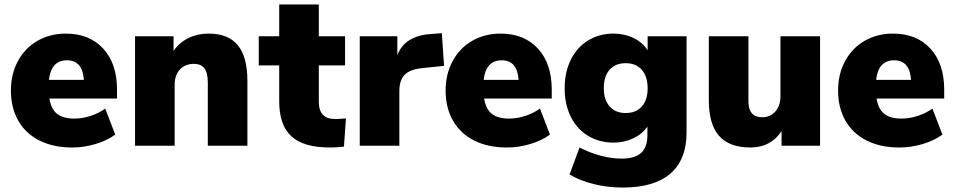

<svg xmlns="http://www.w3.org/2000/svg" viewBox="-20 -655 4293 863"><path d="M506 -212H202Q210 -164 237 -143Q264 -122 314 -122Q350 -122 387 -134Q424 -146 453 -167L498 -50Q461 -23 409 -7.5Q357 8 305 8Q220 8 158 -23Q96 -54 62.5 -112Q29 -170 29 -248Q29 -322 60.5 -380.5Q92 -439 148.5 -471.5Q205 -504 276 -504Q382 -504 444 -436.5Q506 -369 506 -252ZM200 -296H357Q351 -384 281 -384Q210 -384 200 -296Z M1092 -292V0H914V-284Q914 -328 898.5 -348Q883 -368 852 -368Q812 -368 788.5 -342.5Q765 -317 765 -274V0H587V-492H760V-426Q786 -464 827 -484Q868 -504 918 -504Q1006 -504 1049 -451.5Q1092 -399 1092 -292Z M1535 -123 1526 4Q1494 8 1464 8Q1344 8 1289.5 -42.5Q1235 -93 1235 -199V-361H1143V-492H1235V-635H1413V-492H1531V-361H1413V-198Q1413 -120 1486 -120Q1508 -120 1535 -123Z M1976 -359 1879 -349Q1821 -343 1798 -318Q1775 -293 1775 -247V0H1597V-492H1766V-407Q1783 -452 1822 -475.5Q1861 -499 1917 -502L1966 -506Z M2460 -212H2156Q2164 -164 2191 -143Q2218 -122 2268 -122Q2304 -122 2341 -134Q2378 -146 2407 -167L2452 -50Q2415 -23 2363 -7.5Q2311 8 2259 8Q2174 8 2112 -23Q2050 -54 2016.5 -112Q1983 -170 1983 -248Q1983 -322 2014.5 -380.5Q2046 -439 2102.5 -471.5Q2159 -504 2230 -504Q2336 -504 2398 -436.5Q2460 -369 2460 -252ZM2154 -296H2311Q2305 -384 2235 -384Q2164 -384 2154 -296Z M3066 -492V-60Q3066 62 2993.5 125Q2921 188 2779 188Q2712 188 2649 172.5Q2586 157 2540 129L2585 8Q2631 32 2680.5 45Q2730 58 2774 58Q2833 58 2861.5 32.5Q2890 7 2890 -48V-86Q2868 -53 2827 -33.5Q2786 -14 2738 -14Q2674 -14 2624 -44Q2574 -74 2546 -129.5Q2518 -185 2518 -258Q2518 -331 2546 -387Q2574 -443 2624 -473.5Q2674 -504 2738 -504Q2787 -504 2828 -484Q2869 -464 2891 -429V-492ZM2891 -258Q2891 -311 2865 -341Q2839 -371 2792 -371Q2746 -371 2720 -341.5Q2694 -312 2694 -258Q2694 -206 2720.5 -176.5Q2747 -147 2792 -147Q2839 -147 2865 -176.5Q2891 -206 2891 -258Z M3666 -492V0H3493V-66Q3470 -30 3434.5 -11Q3399 8 3353 8Q3258 8 3212 -44.5Q3166 -97 3166 -204V-492H3344V-200Q3344 -128 3406 -128Q3442 -128 3465 -154Q3488 -180 3488 -222V-492Z M4224 -212H3920Q3928 -164 3955 -143Q3982 -122 4032 -122Q4068 -122 4105 -134Q4142 -146 4171 -167L4216 -50Q4179 -23 4127 -7.5Q4075 8 4023 8Q3938 8 3876 -23Q3814 -54 3780.5 -112Q3747 -170 3747 -248Q3747 -322 3778.5 -380.5Q3810 -439 3866.5 -471.5Q3923 -504 3994 -504Q4100 -504 4162 -436.5Q4224 -369 4224 -252ZM3918 -296H4075Q4069 -384 3999 -384Q3928 -384 3918 -296Z"/></svg>

Font: wassup Sans
Style: Black
Weight: 900
Version: Version 2.001